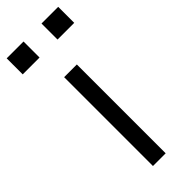

<svg xmlns="http://www.w3.org/2000/svg" viewBox="-277 -777 803 803"><g transform="rotate(-45 124.5 -375.5)"><path d="M-28.3 -656.2V-751H71.3V-656.2ZM177.7 -656.2V-751H276.4V-656.2ZM85.9 0V-525.4H161.1V0Z"/></g></svg>

Font: Gothic A1
Style: Regular
Weight: 400
Designer: HanYang I&C Co.,Ltd.
Foundry: HanYang I&C Co.,Ltd.
Version: Version 2.50